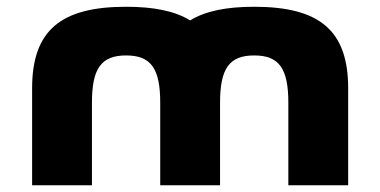

<svg xmlns="http://www.w3.org/2000/svg" viewBox="-20 -548 1125 568"><path d="M252 0H75V-287C75 -459 161 -528 353 -528C435 -528 497.6 -515.4 542.5 -487.6C587.4 -515.4 650 -528 732 -528C924 -528 1010 -459 1010 -287V0H833V-244C833 -345 806 -384 732 -384C658 -384 631 -345 631 -244V0H454V-244C454 -345 427 -384 353 -384C279 -384 252 -345 252 -244Z"/></svg>

Font: Hussar Techniczny
Style: Bold 
Weight: 700
Foundry: Cannot Into Space Fonts
Version: Version 0.77